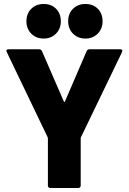

<svg xmlns="http://www.w3.org/2000/svg" viewBox="-20 -948 648 966"><path d="M220 -257 14 -686Q12 -690 12 -692Q12 -700 23 -700H177Q187 -700 191 -691L301 -438Q304 -432 307 -438L416 -691Q420 -700 430 -700H585Q592 -700 594.5 -696.5Q597 -693 594 -686L387 -257Q386 -255 386 -251V-14Q386 -9 382.5 -5.5Q379 -2 374 -2H233Q228 -2 224.5 -5.5Q221 -9 221 -14V-251Q221 -255 220 -257ZM323 -841Q323 -880 347.5 -904Q372 -928 410 -928Q448 -928 472 -904Q496 -880 496 -841Q496 -803 471.5 -778.5Q447 -754 410 -754Q372 -754 347.5 -778.5Q323 -803 323 -841ZM113 -841Q113 -880 137.5 -904Q162 -928 200 -928Q238 -928 262 -904Q286 -880 286 -841Q286 -803 261.5 -778.5Q237 -754 200 -754Q162 -754 137.5 -778.5Q113 -803 113 -841Z"/></svg>

Font: BARLOWEXTRABOLD
Style: Regular
Weight: 800
Designer: Jeremy Tribby
Foundry: Tribby Type
Version: Version 1.422